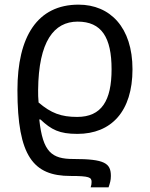

<svg xmlns="http://www.w3.org/2000/svg" viewBox="-20 -566 645 826"><path d="M370 240H447C453 222 457 210 457 191C457 136 430 118 296 118C203 118 164 89 149 -52H154C201 -8 235 10 313 10C459 10 550 -87 550 -268C550 -448 454 -546 318 -546C141 -546 55 -409 55 -178C55 107 124 191 283 191C365 191 374 197 374 217C374 225 373 231 370 240ZM312 -63C243 -63 200 -79 146 -125C144 -147 144 -158 144 -179C146 -388 212 -473 314 -473C417 -473 460 -405 460 -268C460 -133 417 -63 312 -63Z"/></svg>

Font: Noto Sans Math
Style: Regular
Weight: 400
Designer: Monotype Design Team, Delve Withrington, Jeff Kellem
Foundry: Monotype Imaging Inc., Delve Fonts LLC
Version: Version 3.000